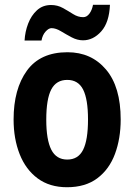

<svg xmlns="http://www.w3.org/2000/svg" viewBox="-20 -775 564 805"><path d="M486 -274Q486 -194 462 -129.5Q438 -65 388 -27.5Q338 10 261 10Q188 10 138 -27Q88 -64 62.5 -128.5Q37 -193 37 -274Q37 -402 93 -479Q149 -556 263 -556Q363 -556 424.5 -483.5Q486 -411 486 -274ZM174 -273Q174 -189 195 -147.5Q216 -106 262 -106Q308 -106 328.5 -147Q349 -188 349 -274Q349 -359 328.5 -399.5Q308 -440 262 -440Q216 -440 195 -400Q174 -360 174 -273ZM83 -605Q85 -642 98 -676Q111 -710 135 -732Q159 -754 194 -754Q221 -754 243.5 -741.5Q266 -729 286.5 -716Q307 -703 329 -703Q344 -703 355 -718Q366 -733 370 -755H441Q438 -681 404.5 -643.5Q371 -606 328 -606Q304 -606 280.5 -618.5Q257 -631 235.5 -644Q214 -657 196 -657Q184 -657 171 -642.5Q158 -628 154 -605Z"/></svg>

Font: Noto Sans Malayalam Condensed
Style: Bold
Weight: 700
Width: 3
Designer: Jelle Bosma - Monotype Design Team
Foundry: Monotype Imaging Inc.
Version: Version 2.104; ttfautohint (v1.8.4.7-5d5b)